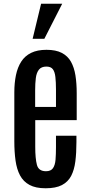

<svg xmlns="http://www.w3.org/2000/svg" viewBox="-20 -1011 483 1040"><path d="M227.1 8.8Q173.3 8.8 139.9 -9.3Q106.4 -27.3 88.6 -60.8Q70.8 -94.2 64.2 -141.1Q57.6 -188 57.6 -245.1V-510.3Q57.6 -561.5 66.4 -604Q75.2 -646.5 95 -677.2Q114.7 -708 148.4 -724.6Q182.1 -741.2 231.9 -741.2Q282.7 -741.2 314.9 -724.4Q347.2 -707.5 364.5 -676.5Q381.8 -645.5 388.7 -602.3Q395.5 -559.1 395.5 -506.3V-360.4H170.9V-215.3Q170.9 -152.8 179.9 -118.2Q189 -83.5 229 -83.5Q255.4 -83.5 266.8 -99.9Q278.3 -116.2 280.8 -145.8Q283.2 -175.3 283.2 -214.4V-275.9H394V-241.2Q394 -183.6 388.2 -137.2Q382.3 -90.8 365.5 -58.3Q348.6 -25.9 315.4 -8.5Q282.2 8.8 227.1 8.8ZM170.4 -431.6H283.2V-525.4Q283.2 -565.9 280 -594Q276.9 -622.1 266.1 -636.2Q255.4 -650.4 231.4 -650.4Q204.1 -650.4 190.9 -633.8Q177.7 -617.2 174.1 -588.4Q170.4 -559.6 170.4 -522ZM156.7 -800.8 202.6 -990.7H316.9L220.2 -800.8Z"/></svg>

Font: Antonio SemiBold
Style: Regular
Weight: 600
Designer: Vernon Adams
Foundry: Vernon Adams
Version: Version 1.002